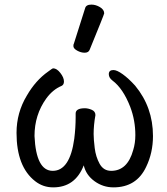

<svg xmlns="http://www.w3.org/2000/svg" viewBox="-20 -790 727 834"><path d="M472.7 23.9Q427.7 23.9 390.6 -2.9Q353.5 -29.8 343.8 -71.8Q306.6 23.9 210.9 23.9Q167 23.9 132.8 -2.9Q51.8 -65.9 51.8 -212.9Q51.8 -300.8 96.7 -375Q134.8 -440.9 189 -479Q207.5 -493.2 210.9 -493.2Q226.6 -493.2 242.2 -473.1Q257.8 -453.1 257.8 -436Q257.8 -421.9 247.6 -417Q209 -400.9 180.7 -361.8Q129.9 -291 129.9 -199.2Q136.7 -47.9 209 -47.9Q283.7 -47.9 302.7 -188Q308.6 -235.8 308.6 -280.8V-296.9Q308.6 -319.8 348.6 -319.8Q362.8 -319.8 378.7 -313Q394.5 -306.2 394.5 -290Q386.7 -246.1 386.7 -208Q386.7 -185.1 391.4 -147Q396 -108.9 412.8 -78.4Q429.7 -47.9 462.9 -47.9Q533.7 -47.9 558.6 -138.2Q567.9 -168 567.9 -203.1Q567.9 -267.1 545.9 -325.2Q514.6 -405.8 468.8 -439.9Q452.6 -452.1 452.6 -467.8Q452.6 -485.8 472.7 -485.8Q487.8 -485.8 513.2 -467.5Q538.6 -449.2 566.9 -418Q644.5 -324.2 644.5 -199.2Q644.5 -126 614.7 -64.9Q572.8 23.9 472.7 23.9ZM347.7 -561Q331.5 -561 315.2 -570.1Q298.8 -579.1 298.8 -589.8Q298.8 -598.1 300.8 -600.1L349.6 -753.9Q353.5 -770 377 -770Q396 -770 414.3 -759Q432.6 -748 432.6 -731.9Q432.6 -728 369.6 -574.2Q364.7 -561 347.7 -561Z"/></svg>

Font: LXGW WenKai GB Screen
Style: Regular
Weight: 400
Designer: LXGW / Fontworks Inc.
Foundry: LXGW / Fontworks Inc.
Version: Version 1.321;February 19, 2024;FontCreator 14.0.0.2901 64-b